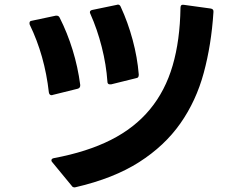

<svg xmlns="http://www.w3.org/2000/svg" viewBox="-20 -778 1040 833"><path d="M304 35Q295 35 291 28L207 -74Q203 -78 203 -82Q203 -90 214 -92Q358 -119 461 -171Q564 -223 630.5 -303.5Q697 -384 729 -493.5Q761 -603 763 -744Q763 -760 778 -757L894 -741Q908 -739 906 -725Q897 -584 864 -462Q831 -340 762.5 -242.5Q694 -145 583.5 -74.5Q473 -4 309 34Q307 35 304 35ZM204 -365Q194 -365 192 -377Q174 -537 109 -671Q108 -673 108 -678Q108 -687 118 -688L222 -710H226Q235 -710 239 -701Q272 -636 295 -561.5Q318 -487 328 -410V-407Q328 -396 317 -393L208 -366Q207 -365 204 -365ZM457 -412Q446 -412 446 -424Q441 -497 421.5 -574Q402 -651 372 -718Q370 -722 370 -725Q370 -733 381 -735L487 -757L491 -758H492Q500 -758 504 -748Q535 -681 555.5 -605Q576 -529 582 -455V-453Q582 -440 571 -439L462 -412Z"/></svg>

Font: LINE Seed JP_TTF Bold
Style: Regular
Weight: 700
Designer: LINE & Fontrix & Fontworks
Version: Version 1.009